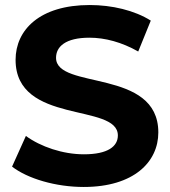

<svg xmlns="http://www.w3.org/2000/svg" viewBox="-20 -732 678 764"><path d="M313 12C513 12 610 -88 610 -205C610 -462 203 -373 203 -502C203 -546 240 -582 336 -582C398 -582 465 -564 530 -527L580 -650C515 -691 425 -712 337 -712C138 -712 42 -613 42 -494C42 -234 449 -324 449 -193C449 -150 410 -118 314 -118C230 -118 142 -148 83 -191L28 -69C90 -21 202 12 313 12Z"/></svg>

Font: Talent SemiBold
Style: Bold
Weight: 700
Designer: Mike Powis
Version: Version 1.001;hotconv 1.0.109;makeotfexe 2.5.65596